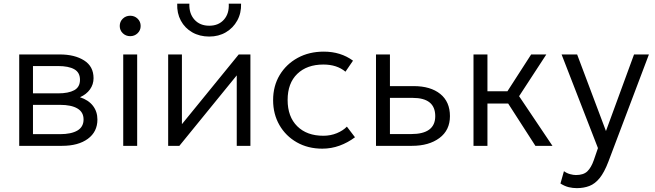

<svg xmlns="http://www.w3.org/2000/svg" viewBox="-20 -774 3478 1019"><path d="M82 0V-485H297Q376.5 -485 426.5 -453.2Q476.5 -421.5 476.5 -359Q476.5 -326 457.5 -299.5Q438.5 -273 404.5 -258Q450 -243 473.5 -212.2Q497 -181.5 497 -139.5Q497 -74.5 446.2 -37.2Q395.5 0 309.5 0ZM288 -423.5H155V-278.5H288Q343.5 -278.5 374 -295.2Q404.5 -312 404.5 -350.5Q404.5 -389.5 374.2 -406.5Q344 -423.5 288 -423.5ZM155 -62H299Q358 -62 390.8 -81.2Q423.5 -100.5 423.5 -140Q423.5 -179 391 -198.2Q358.5 -217.5 299 -217.5H155Z M634 0V-485H708V0ZM671 -582Q648 -582 631.8 -597.5Q615.5 -613 615.5 -636Q615.5 -659.5 631.8 -675Q648 -690.5 671 -690.5Q694 -690.5 710.2 -675Q726.5 -659.5 726.5 -636Q726.5 -613 710.2 -597.5Q694 -582 671 -582Z M872.5 0V-485H945.5V-115L1247 -485H1309V0H1236.5V-374L932 0ZM1090.5 -580Q1039.5 -580 1000.2 -602.5Q961 -625 939.8 -664.5Q918.5 -704 920.5 -754.5H985Q983 -702 1012 -669.8Q1041 -637.5 1090.5 -637.5Q1140 -637.5 1168.5 -669.8Q1197 -702 1194 -754.5H1259.5Q1261 -704.5 1239.2 -665Q1217.5 -625.5 1179 -602.8Q1140.5 -580 1090.5 -580Z M1690.5 15Q1614.5 15 1555.5 -18.5Q1496.5 -52 1463 -110.2Q1429.5 -168.5 1429.5 -242.5Q1429.5 -317.5 1464.2 -375.5Q1499 -433.5 1559.8 -466.8Q1620.5 -500 1698.5 -500Q1788 -500 1853.5 -452L1813.5 -393.5Q1768 -431.5 1696.5 -431.5Q1609 -431.5 1557.8 -382Q1506.5 -332.5 1506.5 -243.5Q1506.5 -154.5 1557.5 -104Q1608.5 -53.5 1696 -53.5Q1734.5 -53.5 1767.8 -67.2Q1801 -81 1821 -102L1864 -45.5Q1826 -17 1782.2 -1Q1738.5 15 1690.5 15Z M1975.5 0V-485H2049.5V-317H2175.5Q2265 -317 2316.5 -275.5Q2368 -234 2368 -157.5Q2368 -83 2312.2 -41.5Q2256.5 0 2166.5 0ZM2049.5 -62.5H2162Q2290 -62.5 2290 -157.5Q2290 -254.5 2170.5 -254.5H2049.5Z M2493 0V-485H2567V-289.5H2673L2799 -485H2879.5L2735 -263.5L2912 0H2821.5L2677 -224.5H2567V0Z M3041.5 224.5Q3020 224.5 2998.8 219.5Q2977.5 214.5 2954.5 200L2973 134.5Q2988 145.5 3005.5 150.2Q3023 155 3036.5 155Q3076.5 155 3097 135.5Q3117.5 116 3131.5 76L3153.5 12L2960.5 -485H3043L3196 -78.5L3345 -485H3424L3208.5 85Q3187 141 3162.5 171.2Q3138 201.5 3108 213Q3078 224.5 3041.5 224.5Z"/></svg>

Font: Geologica ExtraLight
Style: Regular
Weight: 200
Designer: Sindre Bremnes, Frode Helland
Foundry: Monokrom Skriftforlag AS
Version: Version 1.010; ttfautohint (v1.8.4.7-5d5b);gftools[0.9.28]